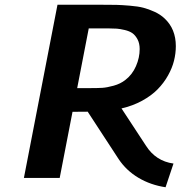

<svg xmlns="http://www.w3.org/2000/svg" viewBox="-20 -745 756 804"><path d="M716.3 -551.8Q716.3 -521.5 708.7 -491Q701.2 -460.4 683.6 -429Q666 -397.5 640.1 -371.1Q614.3 -344.7 575.2 -323.2Q536.1 -301.8 488.8 -291L591.3 -134.8Q632.3 -70.3 706.5 -60.1L673.3 39.1Q610.8 29.8 559.8 -0.5Q508.8 -30.8 476.6 -79.1L347.2 -277.3Q330.1 -276.9 295.9 -276.9H283.7L230 0H80.1L220.7 -725.1H406.7Q446.8 -725.1 467.8 -724.6Q488.8 -724.1 523.7 -721.2Q558.6 -718.3 580.3 -712.6Q602.1 -707 626.7 -695.8Q651.4 -684.6 668.9 -668Q716.3 -624 716.3 -551.8ZM504.9 -410.2Q533.7 -432.1 549.3 -467.8Q564.9 -503.4 564.9 -539.6Q564.9 -563.5 555.7 -580.6Q546.4 -597.7 534.2 -606.2Q522 -614.7 502.2 -619.4Q482.4 -624 469.2 -625Q456.1 -626 437 -626H426.8H351.6L303.2 -376H354Q389.6 -376 408.7 -377.2Q427.7 -378.4 456.1 -386.2Q484.4 -394 504.9 -410.2Z"/></svg>

Font: Aurulent Sans
Style: BoldItalic
Weight: 700
Italic angle: -11°
Version: Version 2007.05.04